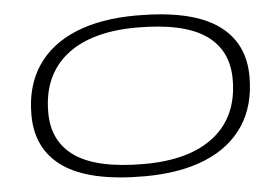

<svg xmlns="http://www.w3.org/2000/svg" viewBox="-51 -780 1233 859"><g transform="rotate(-5 565.5 -350.0)"><path d="M564 10Q319 10 201.5 -71Q84 -152 84 -308Q84 -436 143.5 -526Q203 -616 316.5 -663Q430 -710 591 -710Q836 -710 953.5 -629Q1071 -548 1071 -393Q1071 -264 1011.5 -174Q952 -84 838.5 -37Q725 10 564 10ZM567 -45Q773 -45 884 -134Q995 -223 995 -388Q995 -520 896 -588Q797 -656 588 -656Q382 -656 271 -567Q160 -478 160 -312Q160 -180 259 -112.5Q358 -45 567 -45Z"/></g></svg>

Font: Georama ExtraExtended Light
Style: Italic
Weight: 300
Width: 8
Italic angle: -9°
Designer: Jean-Baptiste Levee
Foundry: Production Type
Version: Version 1.000